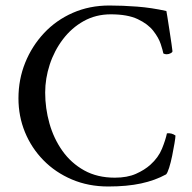

<svg xmlns="http://www.w3.org/2000/svg" viewBox="-20 -671 698 697"><path d="M377 -651Q425 -651 477.5 -647Q530 -643 584 -631Q584 -631 587.5 -610.5Q591 -590 595 -562.5Q599 -535 602.5 -512.5Q606 -490 606 -486Q607 -482 600 -478Q593 -474 585 -474Q578 -474 573 -477Q571 -488 563.5 -511Q556 -534 536.5 -559Q517 -584 480 -601.5Q443 -619 382 -619Q328 -619 284 -594.5Q240 -570 208.5 -528.5Q177 -487 160.5 -436.5Q144 -386 144 -335Q144 -278 159.5 -223Q175 -168 206.5 -123.5Q238 -79 285.5 -52.5Q333 -26 397 -26Q442 -26 473.5 -40Q505 -54 526 -73Q555 -99 568 -131Q581 -163 586 -187Q603 -189 617 -179Q617 -172 613.5 -151Q610 -130 605 -105.5Q600 -81 594 -62Q588 -43 583 -38Q543 -16 492 -5Q441 6 373 6Q301 6 241 -19.5Q181 -45 137.5 -89.5Q94 -134 70.5 -191.5Q47 -249 47 -314Q47 -383 71.5 -443.5Q96 -504 140 -551Q184 -598 244.5 -624.5Q305 -651 377 -651Z"/></svg>

Font: Amiri Quran
Style: Regular
Weight: 400
Designer: Khaled Hosny
Version: Version 0.117